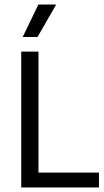

<svg xmlns="http://www.w3.org/2000/svg" viewBox="-20 -821 456 841"><path d="M73 0V-595H148.5V-65H413.5V0ZM79.5 -659 148 -801H226L144.5 -659Z"/></svg>

Font: Encode Sans SC Condensed
Style: Regular
Weight: 400
Width: 3
Designer: Multiple Designers
Foundry: Impallari Type
Version: Version 3.002